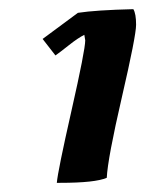

<svg xmlns="http://www.w3.org/2000/svg" viewBox="-20 -753 317 419"><path d="M271 -733Q277 -723 277 -699Q277 -675 246 -541Q215 -407 213 -365Q188 -354 111 -354H104Q106 -379 136 -511.5Q166 -644 166 -665L164 -677Q150 -670 130.5 -654.5Q111 -639 101 -632L73 -668L150 -725Q189 -731 271 -733Z"/></svg>

Font: Oleo Script Swash Caps
Style: Regular
Weight: 400
Designer: Soytutype
Foundry: Soytutype
Version: Version 1.002